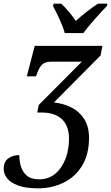

<svg xmlns="http://www.w3.org/2000/svg" viewBox="-62 -786 605 1046"><path d="M145 240Q78 240 36.5 224.5Q-5 209 -23.5 185Q-42 161 -42 134Q-42 96 -17.5 77.5Q7 59 43 59Q43 90 52 120.5Q61 151 84.5 171Q108 191 151 191Q203 191 239.5 160Q276 129 295 78.5Q314 28 314 -30Q314 -100 275.5 -136.5Q237 -173 165 -173H141L149 -214L384 -450H219Q186 -450 170 -436.5Q154 -423 141 -389L134 -370H84L127 -536H496L486 -484L232 -228Q285 -222 328 -200Q371 -178 397 -137Q423 -96 423 -35Q423 55 385.5 116.5Q348 178 284.5 209Q221 240 145 240ZM291 -606Q281 -641 261.5 -683Q242 -725 227 -753L230 -766H272Q291 -748 313 -722Q335 -696 351 -672Q377 -696 411 -722.5Q445 -749 472 -766H523L520 -753Q493 -725 456 -683.5Q419 -642 392 -606Z"/></svg>

Font: Noto Serif SemiCondensed Medium
Style: Italic
Weight: 500
Width: 4
Italic angle: -12°
Designer: Monotype Design Team
Foundry: Monotype Imaging Inc.
Version: Version 2.013